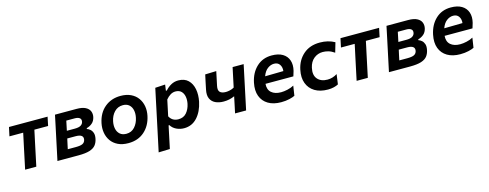

<svg xmlns="http://www.w3.org/2000/svg" viewBox="-26 -1211 5361 2106"><g transform="rotate(-15 2655.0 -157.5)"><path d="M122.5 0Q134 -54.5 144.8 -105Q155.5 -155.5 168.5 -217L179 -266.5Q187.5 -306 194.2 -337.2Q201 -368.5 207 -397.5H51L72.5 -498H511L490 -397.5H334Q328 -368.5 321.2 -337.2Q314.5 -306 306 -266.5L295.5 -217Q282.5 -155.5 271.8 -105Q261 -54.5 249.5 0Z M489.5 0Q501 -54.5 511.8 -104.5Q522.5 -154.5 535.5 -216.5L546 -266Q561.5 -338 572.5 -390.8Q583.5 -443.5 595 -498H840.5Q904 -498 940.2 -479.2Q976.5 -460.5 989 -430Q1001.5 -399.5 994 -364Q984.5 -321 956.5 -297.2Q928.5 -273.5 893.5 -265L891.5 -256Q910.5 -250 928.5 -234.5Q946.5 -219 955.2 -192.5Q964 -166 955.5 -126Q947.5 -86.5 925.5 -58.2Q903.5 -30 857.2 -15Q811 0 729 0ZM698 -403Q692.5 -376.5 687.2 -351.2Q682 -326 675 -293.5H765Q811.5 -293.5 834 -307.5Q856.5 -321.5 861.5 -345.5Q867.5 -374 849.2 -388.5Q831 -403 794.5 -403ZM632.5 -95.5H723.5Q777.5 -95.5 801.8 -107.8Q826 -120 832.5 -148.5Q845.5 -211 752.5 -211H657.5Q649.5 -175 643.8 -148.2Q638 -121.5 632.5 -95.5Z M1294.5 12.5Q1225 12.5 1176 -11.5Q1127 -35.5 1098.2 -76.5Q1069.5 -117.5 1061 -169Q1052.5 -220.5 1064 -276Q1087 -387.5 1161.5 -449.2Q1236 -511 1341.5 -511Q1409 -511 1458 -487.5Q1507 -464 1536.2 -423.2Q1565.5 -382.5 1574.5 -330.8Q1583.5 -279 1571.5 -223Q1549 -115.5 1476.5 -51.5Q1404 12.5 1294.5 12.5ZM1298.5 -92.5Q1357 -92.5 1394.2 -134.2Q1431.5 -176 1443.5 -235.5Q1453.5 -281.5 1445.2 -320.2Q1437 -359 1410.5 -382.5Q1384 -406 1340 -406Q1282 -406 1243.2 -365.5Q1204.5 -325 1192 -263Q1182.5 -218 1190.8 -179.2Q1199 -140.5 1226 -116.5Q1253 -92.5 1298.5 -92.5Z M1586.5 196Q1598 142 1609.2 89.5Q1620.5 37 1633.5 -24.5L1685 -267Q1696 -319 1708.2 -377.2Q1720.5 -435.5 1734 -498L1847.5 -504.5L1838 -436.5H1849Q1877.5 -469.5 1915 -490.2Q1952.5 -511 1996.5 -511Q2067.5 -511 2108.5 -471.2Q2149.5 -431.5 2161.8 -366.5Q2174 -301.5 2158.5 -226Q2136 -119 2076 -53.2Q2016 12.5 1926.5 12.5Q1880 12.5 1839.5 -7Q1799 -26.5 1777 -62.5H1768.5L1759 -18Q1747 38.5 1736.5 88.2Q1726 138 1714.5 192ZM1891.5 -98.5Q1949.5 -98.5 1983.5 -137.8Q2017.5 -177 2030 -236Q2039 -279.5 2032.2 -317.2Q2025.5 -355 2001.8 -378.5Q1978 -402 1936 -402Q1906 -402 1878.8 -385.5Q1851.5 -369 1828 -340L1789.5 -159Q1821.5 -98.5 1891.5 -98.5Z M2506.5 0Q2516 -44 2526 -91.5Q2536 -139 2545.5 -184.5Q2489 -158 2420.5 -158Q2367.5 -158 2328 -176.8Q2288.5 -195.5 2271 -234.8Q2253.5 -274 2266.5 -335Q2276.5 -384 2284.5 -421.5Q2292.5 -459 2301 -498L2427.5 -502Q2419.5 -465 2411.8 -427.8Q2404 -390.5 2394 -343.5Q2383.5 -294.5 2404 -273.8Q2424.5 -253 2471.5 -253Q2491 -253 2516.8 -258.8Q2542.5 -264.5 2565 -277.5L2569.5 -298Q2582.5 -359.5 2592.2 -405Q2602 -450.5 2612 -498H2737.5Q2726 -444.5 2715 -391.8Q2704 -339 2688.5 -266.5L2678 -217Q2665 -155 2654.2 -104.5Q2643.5 -54 2632 0Z M3029 12.5Q2941.5 12.5 2882.5 -22.5Q2823.5 -57.5 2799.8 -121.5Q2776 -185.5 2794 -272Q2816.5 -380.5 2885.8 -445.5Q2955 -510.5 3057.5 -510.5Q3133.5 -510.5 3181.2 -481.8Q3229 -453 3246.2 -402Q3263.5 -351 3247 -284.5Q3239 -253.5 3229.5 -227H2913Q2907.5 -161.5 2946.8 -127.5Q2986 -93.5 3055.5 -93.5Q3088.5 -93.5 3129 -102.5Q3169.5 -111.5 3202 -129.5L3185 -18.5Q3165 -7.5 3122.8 2.5Q3080.5 12.5 3029 12.5ZM3059.5 -416Q3021 -416 2985.8 -389.8Q2950.5 -363.5 2930.5 -308L3138.5 -311.5Q3143.5 -354.5 3123 -385.2Q3102.5 -416 3059.5 -416Z M3560 11Q3471.5 11 3411.8 -25.2Q3352 -61.5 3327.8 -126.8Q3303.5 -192 3322 -278.5Q3343.5 -382.5 3417 -446.5Q3490.5 -510.5 3604 -510.5Q3699 -510.5 3772 -469.5L3740 -359Q3704 -384 3671.5 -393Q3639 -402 3608.5 -402Q3552 -402 3508.2 -366.8Q3464.5 -331.5 3450 -266Q3432 -185.5 3470.5 -140.5Q3509 -95.5 3583.5 -95.5Q3642 -95.5 3694 -128.5L3678.5 -15.5Q3658 -4 3627.2 3.5Q3596.5 11 3560 11Z M3887 0Q3898.5 -54.5 3909.2 -105Q3920 -155.5 3933 -217L3943.5 -266.5Q3952 -306 3958.8 -337.2Q3965.5 -368.5 3971.5 -397.5H3815.5L3837 -498H4275.5L4254.5 -397.5H4098.5Q4092.5 -368.5 4085.8 -337.2Q4079 -306 4070.5 -266.5L4060 -217Q4047 -155.5 4036.2 -105Q4025.5 -54.5 4014 0Z M4254 0Q4265.5 -54.5 4276.2 -104.5Q4287 -154.5 4300 -216.5L4310.5 -266Q4326 -338 4337 -390.8Q4348 -443.5 4359.5 -498H4605Q4668.5 -498 4704.8 -479.2Q4741 -460.5 4753.5 -430Q4766 -399.5 4758.5 -364Q4749 -321 4721 -297.2Q4693 -273.5 4658 -265L4656 -256Q4675 -250 4693 -234.5Q4711 -219 4719.8 -192.5Q4728.5 -166 4720 -126Q4712 -86.5 4690 -58.2Q4668 -30 4621.8 -15Q4575.5 0 4493.5 0ZM4462.5 -403Q4457 -376.5 4451.8 -351.2Q4446.5 -326 4439.5 -293.5H4529.5Q4576 -293.5 4598.5 -307.5Q4621 -321.5 4626 -345.5Q4632 -374 4613.8 -388.5Q4595.5 -403 4559 -403ZM4397 -95.5H4488Q4542 -95.5 4566.2 -107.8Q4590.5 -120 4597 -148.5Q4610 -211 4517 -211H4422Q4414 -175 4408.2 -148.2Q4402.5 -121.5 4397 -95.5Z M5063 12.5Q4975.5 12.5 4916.5 -22.5Q4857.5 -57.5 4833.8 -121.5Q4810 -185.5 4828 -272Q4850.5 -380.5 4919.8 -445.5Q4989 -510.5 5091.5 -510.5Q5167.5 -510.5 5215.2 -481.8Q5263 -453 5280.2 -402Q5297.5 -351 5281 -284.5Q5273 -253.5 5263.5 -227H4947Q4941.5 -161.5 4980.8 -127.5Q5020 -93.5 5089.5 -93.5Q5122.5 -93.5 5163 -102.5Q5203.5 -111.5 5236 -129.5L5219 -18.5Q5199 -7.5 5156.8 2.5Q5114.5 12.5 5063 12.5ZM5093.5 -416Q5055 -416 5019.8 -389.8Q4984.5 -363.5 4964.5 -308L5172.5 -311.5Q5177.5 -354.5 5157 -385.2Q5136.5 -416 5093.5 -416Z"/></g></svg>

Font: Commissioner SemiBold
Style: Italic
Weight: 600
Italic angle: -12°
Designer: Kostas Bartsokas
Foundry: Kostas Bartsokas
Version: Version 1.000; ttfautohint (v1.8.3)